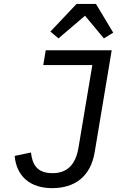

<svg xmlns="http://www.w3.org/2000/svg" viewBox="-20 -957 640 989"><path d="M215.6 -698.2 202.8 -621.8H455.6L384.2 -196C369.7 -108 324.6 -65 251.4 -65C168 -65 146.3 -112.6 139.6 -171.5L55.4 -153.8C65.7 -45.1 138.8 12.1 248.6 12.1C364 12.1 446.7 -46.5 467.7 -172.9L555.4 -698.2ZM239.7 -794.4 281.2 -759.2 418 -876.1 514.9 -759.2 563.2 -788.7 474.4 -936.8H374.3Z"/></svg>

Font: Margiela Mono Italic Text It
Style: Regular
Weight: 400
Designer: Mike Abbink, Paul van der Laan, Pieter van Rosmalen
Foundry: Bold Monday
Version: Version 2.003 2021